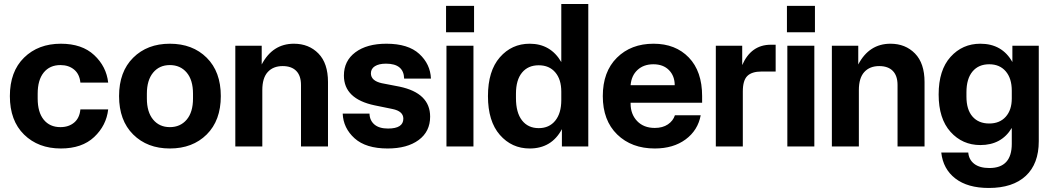

<svg xmlns="http://www.w3.org/2000/svg" viewBox="-20 -727 5219 953"><path d="M282 10Q170 10 99.5 -59Q29 -128 29 -250Q29 -372 99.5 -441Q170 -510 282 -510Q387 -510 447.5 -453.5Q508 -397 517 -317H379Q375 -359 348 -381.5Q321 -404 280 -404Q227 -404 197 -367Q167 -330 167 -262V-238Q167 -170 197 -133Q227 -96 280 -96Q321 -96 348 -118.5Q375 -141 379 -184H517Q508 -104 447.5 -47Q387 10 282 10Z M823 10Q711 10 641 -59.5Q571 -129 571 -250Q571 -371 641 -440.5Q711 -510 823 -510Q936 -510 1006 -440.5Q1076 -371 1076 -250Q1076 -129 1006 -59.5Q936 10 823 10ZM709 -238Q709 -171 740 -133.5Q771 -96 823 -96Q875 -96 906.5 -133Q938 -170 938 -238V-262Q938 -330 906.5 -367Q875 -404 823 -404Q771 -404 740 -366.5Q709 -329 709 -262Z M1148 0V-500H1279V-407Q1333 -510 1439 -510Q1513 -510 1560.5 -461.5Q1608 -413 1608 -320V0H1474V-305Q1474 -351 1450.5 -375Q1427 -399 1383 -399Q1336 -399 1309 -369.5Q1282 -340 1282 -280V0Z M1840 -204Q1687 -236 1687 -352Q1687 -425 1744 -467.5Q1801 -510 1898 -510Q2006 -510 2061 -459.5Q2116 -409 2119 -337H1986Q1984 -411 1896 -411Q1861 -411 1841 -398.5Q1821 -386 1821 -363Q1821 -326 1875 -314L1963 -297Q2115 -265 2115 -148Q2115 -74 2058 -32Q2001 10 1904 10Q1796 10 1740 -40.5Q1684 -91 1681 -163H1814Q1815 -129 1838.5 -109Q1862 -89 1906 -89Q1982 -89 1982 -138Q1982 -175 1928 -186Z M2196 0V-500H2330V0ZM2194 -567H2333V-698H2194Z M2609 10Q2520 10 2461 -57.5Q2402 -125 2402 -250Q2402 -375 2461 -442.5Q2520 -510 2609 -510Q2713 -510 2766 -419V-707H2900V0H2769V-86Q2718 10 2609 10ZM2541 -240Q2541 -168 2571 -129.5Q2601 -91 2654 -91Q2706 -91 2736 -128Q2766 -165 2766 -230V-272Q2766 -333 2736 -368Q2706 -403 2654 -403Q2601 -403 2571 -366.5Q2541 -330 2541 -262Z M3230 10Q3115 10 3043.5 -59.5Q2972 -129 2972 -250Q2972 -371 3042 -440.5Q3112 -510 3224 -510Q3333 -510 3399 -441.5Q3465 -373 3465 -250V-217H3110V-213Q3110 -160 3142.5 -126Q3175 -92 3230 -92Q3269 -92 3295 -109.5Q3321 -127 3330 -155H3458Q3444 -80 3383 -35Q3322 10 3230 10ZM3110 -304H3329Q3329 -350 3300.5 -379Q3272 -408 3223 -408Q3175 -408 3144.5 -380Q3114 -352 3110 -304Z M3533 0V-500H3664V-404Q3708 -505 3806 -505H3830V-372H3760Q3712 -372 3689.5 -350Q3667 -328 3667 -273V0Z M3888 0V-500H4022V0ZM3886 -567H4025V-698H3886Z M4109 0V-500H4240V-407Q4294 -510 4400 -510Q4474 -510 4521.5 -461.5Q4569 -413 4569 -320V0H4435V-305Q4435 -351 4411.5 -375Q4388 -399 4344 -399Q4297 -399 4270 -369.5Q4243 -340 4243 -280V0Z M4888 206Q4783 206 4722 159Q4661 112 4652 30H4786Q4789 66 4816 86.5Q4843 107 4891 107Q5002 107 5002 -13V-92Q4951 -7 4846 -7Q4757 -7 4698 -72.5Q4639 -138 4639 -258Q4639 -379 4698 -444.5Q4757 -510 4846 -510Q4954 -510 5005 -419V-500H5136V-26Q5136 86 5071.5 146Q5007 206 4888 206ZM4777 -247Q4777 -183 4807 -148.5Q4837 -114 4890 -114Q4942 -114 4972 -147.5Q5002 -181 5002 -238V-277Q5002 -338 4972 -373Q4942 -408 4890 -408Q4837 -408 4807 -372Q4777 -336 4777 -269Z"/></svg>

Font: TASA Orbiter Display
Style: Bold
Weight: 700
Designer: Weizhong Zhang
Version: Version 1.000;Glyphs 3.1.2 (3151)